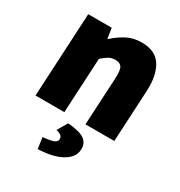

<svg xmlns="http://www.w3.org/2000/svg" viewBox="-175 -635 932 992"><g transform="rotate(30 291.0 -139.0)"><path d="M71 -500H211L220 -440H224Q255 -469 294.5 -490.5Q334 -512 385 -512Q467 -512 501.5 -456.5Q536 -401 531 -308L515 0H343L358 -286Q360 -334 349 -350Q338 -366 312 -366Q288 -366 271.5 -356Q255 -346 234 -328L217 0H45ZM263 40Q336 46 363.5 66.5Q391 87 389 126Q387 153 370.5 172.5Q354 192 327.5 205.5Q301 219 266 226Q231 233 193 234L184 168Q220 165 242.5 158Q265 151 266 134Q267 122 259 114Q251 106 228 100L263 40Z"/></g></svg>

Font: Kilde Sans Black
Style: Regular
Weight: 900
Italic angle: -3°
Designer: Paul D. Hunt
Foundry: Adobe Systems Incorporated
Version: Version 1.050;PS Version 1.000;hotconv 1.0.70;makeotf.lib2.5